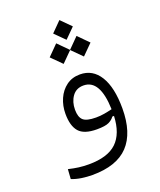

<svg xmlns="http://www.w3.org/2000/svg" viewBox="-159 -761 905 1083"><g transform="rotate(-20 293.0 -219.5)"><path d="M206.5 223.1Q174.8 223.1 142.1 218.3Q109.4 213.4 83 202.6L86.9 144.5Q119.6 152.3 147.9 156Q176.3 159.7 208 159.7Q321.3 159.7 375.5 108.2Q429.7 56.6 434.1 -48.8L423.8 -48.3Q412.6 -31.7 390.6 -21Q368.7 -10.3 318.4 -10.3Q241.7 -10.3 211.2 -45.4Q180.7 -80.6 180.7 -152.8Q180.7 -201.2 199 -242.7Q217.3 -284.2 251.5 -309.3Q285.6 -334.5 333 -334.5Q409.2 -334.5 451.2 -266.4Q493.2 -198.2 493.2 -72.8Q493.2 74.2 422.9 148.7Q352.5 223.1 206.5 223.1ZM434.1 -88.9Q428.7 -269 330.1 -269Q286.6 -269 262.9 -236.1Q239.3 -203.1 239.3 -156.2Q239.3 -111.8 259.8 -93.3Q280.3 -74.7 336.4 -74.7Q362.8 -74.7 386.7 -78.9Q410.6 -83 434.1 -88.9ZM389.6 -421.4 328.6 -482.4 267.6 -421.4 206.1 -482.9 267.6 -544.9 328.6 -483.4 389.6 -544.9 451.2 -482.9ZM329.6 -543.5 270.5 -602.5 329.6 -662.1 388.7 -602.5Z"/></g></svg>

Font: Cascadia Mono PL Light
Style: Regular
Weight: 300
Monospace: yes
Designer: Aaron Bell
Foundry: Saja Typeworks
Version: Version 2404.023; ttfautohint (v1.8.4)